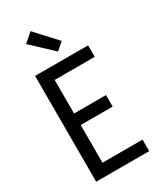

<svg xmlns="http://www.w3.org/2000/svg" viewBox="-239 -1069 979 1155"><g transform="rotate(-30 250.0 -491.0)"><path d="M70 0V-735H438V-655H160V-422H382V-342H160V-80H438V0ZM263 -793 119 -928 181 -982 314 -837Z"/></g></svg>

Font: Iosevka SS04 Medium
Style: Regular
Weight: 500
Monospace: yes
Designer: Belleve Invis
Foundry: Belleve Invis
Version: Version 19.0.0; ttfautohint (v1.8.4)